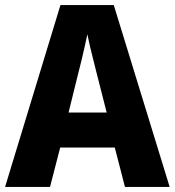

<svg xmlns="http://www.w3.org/2000/svg" viewBox="-20 -736 688 756"><path d="M472 0 432 -155H217L177 0H0L218 -716H428L648 0ZM360 -450Q355 -471 348 -498Q341 -525 334.5 -552.5Q328 -580 324 -601Q320 -581 313.5 -552.5Q307 -524 300.5 -496.5Q294 -469 289 -451L250 -293H400Z"/></svg>

Font: Noto Sans Tamil SemiCondensed ExtraBold
Style: Regular
Weight: 800
Width: 4
Designer: Jelle Bosma - Monotype Design Team
Foundry: Monotype Imaging Inc.
Version: Version 2.004; ttfautohint (v1.8.4.7-5d5b)